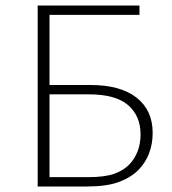

<svg xmlns="http://www.w3.org/2000/svg" viewBox="-20 -678 625 698"><path d="M117 0V-658H487V-624H160V-34H301Q362 -34 396 -46.5Q430 -59 451 -81Q470 -101 480.5 -128.5Q491 -156 491 -189Q491 -257 445.5 -296Q400 -335 303 -335H144V-369H309Q418 -369 476.5 -323Q535 -277 535 -195Q535 -154 521.5 -119.5Q508 -85 483 -60Q455 -32 411 -16Q367 0 295 0Z"/></svg>

Font: Ysabeau Infant ExtraLight
Style: Regular
Weight: 250
Designer: Christian Thalmann (Catharsis Fonts)
Version: Version 2.001;gftools[0.9.30]; featfreeze: ss01,ss02,lnum